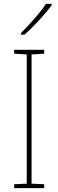

<svg xmlns="http://www.w3.org/2000/svg" viewBox="-20 -971 300 991"><path d="M208 0H53V-20L118 -23V-690L53 -694V-714H208V-694L143 -690V-23L208 -20ZM247 -944Q221 -909 181.5 -866Q142 -823 106 -792H88V-800Q122 -834 158 -875Q194 -916 217 -951H247Z"/></svg>

Font: Noto Sans Kannada SemiCondensed Thin
Style: Regular
Weight: 100
Width: 4
Designer: Jelle Bosma - Monotype Design Team
Foundry: Monotype Imaging Inc.
Version: Version 2.005; ttfautohint (v1.8.4.7-5d5b)